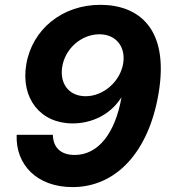

<svg xmlns="http://www.w3.org/2000/svg" viewBox="-20 -757 700 787"><path d="M392.8 -737.2C235.1 -737.9 111.9 -636.4 87.7 -493.3C64.3 -354 145.2 -251.1 277.7 -251.1C355.5 -251.1 429 -286.2 472.3 -350.1L478 -358.3C452.4 -211.3 382.8 -121.8 286.2 -121.8C231.5 -121.8 197.8 -149.9 196.7 -204.5H48.3C43.3 -81.7 131.7 9.9 277.3 9.9C454.2 9.9 589.1 -131.4 630 -374.3C675.1 -642 546.5 -736.5 392.8 -737.2ZM234.7 -480.8C245.7 -557.5 313.6 -616.5 387.4 -616.5C456.3 -616.5 495.4 -564.6 485.1 -497.9C473.4 -424 405.2 -362.6 331 -362.6C262.8 -362.6 224.8 -413.7 234.7 -480.8Z"/></svg>

Font: Magic Ui Pro
Style: Bold Italic
Weight: 700
Italic angle: -9.39999°
Designer: Stefan Endress, Andreas Faust
Version: Version 1.000;FEAKit 1.0